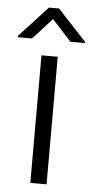

<svg xmlns="http://www.w3.org/2000/svg" viewBox="-76 -759 384 792"><g transform="rotate(5 116.0 -363.5)"><path d="M147.9 0H80.6V-528.3H147.9ZM254.9 -599.1V-594.2H194.8L115.2 -681.6L35.6 -594.2H-22.9V-600.1L94.2 -727.1H136.2Z"/></g></svg>

Font: Heebo Light
Style: Regular
Weight: 300
Designer: Oded Ezer
Foundry: Ezer Type House
Version: Version 3.100